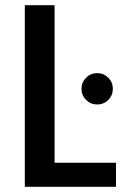

<svg xmlns="http://www.w3.org/2000/svg" viewBox="-20 -715 484 735"><path d="M75 -695H189V-92H424V0H75ZM352 -315Q327 -315 309.5 -332.5Q292 -350 292 -375Q292 -400 309.5 -417.5Q327 -435 352 -435Q377 -435 394.5 -417.5Q412 -400 412 -375Q412 -350 394.5 -332.5Q377 -315 352 -315Z"/></svg>

Font: A Bank Premium Med
Style: Regular
Weight: 500
Designer: Ninad Kale (Devanagari), Jonny Pinhorn (Latin), Htun Naung (Myanmar)
Foundry: Indian Type Foundry
Version: 4.004